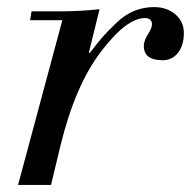

<svg xmlns="http://www.w3.org/2000/svg" viewBox="-20 -522 539 542"><path d="M156 -465H65L69 -490H149Q206 -490 261 -496L231 -374L233 -372Q257 -403 270 -418Q283 -433 308 -457Q333 -481 359.5 -491.5Q386 -502 415 -502Q451 -502 475 -481.5Q499 -461 499 -429Q499 -394 482.5 -373Q466 -352 439 -352Q386 -352 386 -392Q386 -407 397.5 -425Q409 -443 409 -453Q409 -471 389 -471Q337 -471 264.5 -375.5Q192 -280 151 -112L124 0H31Z"/></svg>

Font: Justus
Style: ItalicOldstyle
Weight: 400
Italic angle: -12°
Version: Version 001.001